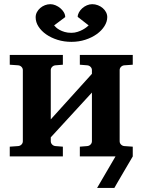

<svg xmlns="http://www.w3.org/2000/svg" viewBox="-20 -752 686 923"><path d="M363.8 0V-46.9L399.9 -49.8Q409.2 -50.8 415.5 -57.4Q421.9 -64 421.9 -73.2V-307.1L224.1 -91.8V-73.2Q224.1 -64 230.5 -57.4Q236.8 -50.8 246.1 -49.8L282.2 -46.9V0H26.9V-46.9L67.9 -49.8Q77.1 -50.8 83.5 -57.4Q89.8 -64 89.8 -73.2V-415Q89.8 -423.8 83.5 -430.4Q77.1 -437 67.9 -438L26.9 -440.9V-487.8H282.2V-440.9L246.1 -438Q236.8 -437 230.5 -430.4Q224.1 -423.8 224.1 -415V-178.2L421.9 -397V-415Q421.9 -423.8 415.5 -430.4Q409.2 -437 399.9 -438L363.8 -440.9V-487.8H618.2V-440.9L577.1 -438Q567.9 -437 561.5 -430.4Q555.2 -423.8 555.2 -415V-73.2Q555.2 -64 561.5 -57.4Q567.9 -50.8 577.1 -49.8L618.2 -46.9V0Q593.3 42.5 573.7 75.7Q565.4 89.8 557.6 103.3Q549.8 116.7 543.5 127.4Q536.1 140.1 529.8 151.4H446.8L535.2 0ZM495.6 -669.9Q495.6 -647.9 482.2 -626.5Q468.8 -605 445.3 -588.1Q421.9 -571.3 390.4 -561Q358.9 -550.8 323.2 -550.8Q288.1 -550.8 256.8 -560.5Q225.6 -570.3 202.1 -586.7Q178.7 -603 165 -624.3Q151.4 -645.5 151.4 -668.9Q151.4 -682.1 157.5 -693.6Q163.6 -705.1 173.6 -713.6Q183.6 -722.2 196.3 -727.1Q209 -731.9 222.2 -731.9Q234.4 -731.9 247.1 -726.6Q259.8 -721.2 270 -712.6Q280.3 -704.1 286.9 -692.9Q293.5 -681.6 293.5 -669.9L240.2 -629.9Q243.2 -626 249.8 -619.9Q256.3 -613.8 266.6 -608.2Q276.9 -602.5 290.8 -598.4Q304.7 -594.2 323.2 -594.2Q338.9 -594.2 353 -598.9Q367.2 -603.5 378.2 -609.6Q389.2 -615.7 396.5 -621.6Q403.8 -627.4 406.2 -629.9L353.5 -670.9Q353.5 -681.6 359.6 -692.6Q365.7 -703.6 375.5 -712.4Q385.3 -721.2 397.9 -726.6Q410.6 -731.9 423.3 -731.9Q437.5 -731.9 450.7 -726.8Q463.9 -721.7 473.9 -713.1Q483.9 -704.6 489.7 -693.4Q495.6 -682.1 495.6 -669.9Z"/></svg>

Font: Charis SIL
Style: Bold
Weight: 700
Foundry: SIL International
Version: Version 4.112